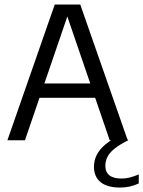

<svg xmlns="http://www.w3.org/2000/svg" viewBox="-20 -615 628 842"><path d="M12.5 0 220 -595H332L540 0H461L269.5 -559.5H281L89.5 0ZM122.5 -186 140 -249H412L429 -186ZM506.5 207.5Q450.5 207.5 421.2 183.8Q392 160 392 116.5Q392 88.5 404.5 63.8Q417 39 444.5 16.5Q472 -6 518 -28L542.5 0Q503.5 19.5 481.5 37.5Q459.5 55.5 450.8 74Q442 92.5 442 112Q442 139.5 459.8 153.8Q477.5 168 513 168Q530 168 547.8 163.8Q565.5 159.5 588.5 150V189.5Q569 198.5 548.8 203Q528.5 207.5 506.5 207.5Z"/></svg>

Font: Encode Sans SC SemiCondensed
Style: Regular
Weight: 400
Width: 4
Designer: Multiple Designers
Foundry: Impallari Type
Version: Version 3.002